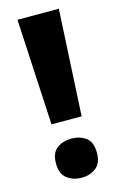

<svg xmlns="http://www.w3.org/2000/svg" viewBox="-114 -763 514 825"><g transform="rotate(-15 143.5 -350.5)"><path d="M211 -242 236 -714H52L77 -242ZM52 -74Q52 -28 79 -7.5Q106 13 144 13Q181 13 207.5 -7.5Q234 -28 234 -74Q234 -122 207.5 -141.5Q181 -161 144 -161Q106 -161 79 -141.5Q52 -122 52 -74Z"/></g></svg>

Font: Noto Sans UI Extra
Style: Regular
Weight: 800
Designer: Monotype Design Team
Foundry: Monotype Imaging Inc.
Version: Version 1.901